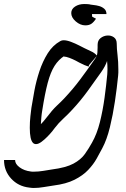

<svg xmlns="http://www.w3.org/2000/svg" viewBox="-107 -719 625 954"><path d="M-32 76Q-32 96 -9.5 112.5Q13 129 45 133Q48 134 52.5 134Q57 134 61 134Q84 134 108 130Q132 126 151 123Q221 114 258 94Q295 74 314.5 46.5Q334 19 350 -10Q375 -54 389.5 -112.5Q404 -171 412.5 -233.5Q421 -296 426 -350Q426 -355 426.5 -361.5Q427 -368 427 -375Q427 -385 426.5 -395.5Q426 -406 425 -416Q417 -391 396 -361Q363 -314 328 -266Q293 -218 253 -175Q231 -151 207.5 -129.5Q184 -108 165 -83Q164 -81 154 -68.5Q144 -56 129.5 -41Q115 -26 99.5 -14.5Q84 -3 72 -3Q63 -3 57 -9Q41 -25 41 -84Q41 -113 44 -141Q47 -169 49 -183Q55 -221 64 -269Q73 -317 89 -365.5Q105 -414 130 -454Q155 -494 193 -515Q200 -519 209 -519Q225 -519 246 -511Q267 -503 285.5 -493.5Q304 -484 312 -480Q325 -473 344.5 -464.5Q364 -456 374 -443Q378 -453 378 -483V-496Q378 -518 392.5 -529.5Q407 -541 425.5 -542.5Q444 -544 458.5 -534Q473 -524 473 -502Q473 -477 477 -445Q481 -413 481 -375Q481 -367 481 -358Q481 -349 480 -343Q474 -282 464 -215Q454 -148 439 -86.5Q424 -25 401 18Q389 41 373 69.5Q357 98 331 125.5Q305 153 263.5 174Q222 195 158 203Q136 206 110.5 210.5Q85 215 61 215Q55 215 50 214.5Q45 214 38 213Q-16 207 -51.5 168.5Q-87 130 -87 76ZM219 -445Q219 -445 219 -445ZM103 -171Q100 -154 98.5 -136.5Q97 -119 96 -102Q110 -116 122 -132Q153 -173 175 -193.5Q197 -214 213 -231Q257 -278 290.5 -323Q324 -368 352 -408Q360 -420 365 -426.5Q370 -433 373 -440L334 -394Q340 -387 328 -390Q316 -393 287 -408Q284 -410 269.5 -417.5Q255 -425 238 -431.5Q221 -438 209 -438H210Q214 -442 214 -442Q184 -423 164 -391.5Q144 -360 130 -307Q116 -254 103 -171ZM370 -626Q358 -608 346.5 -600.5Q335 -593 317 -593Q292 -593 269.5 -612.5Q247 -632 247 -654Q247 -674 266 -686.5Q285 -699 312 -699Q319 -699 328 -698.5Q337 -698 344 -696Q347 -695 359 -694Q371 -693 385.5 -689Q400 -685 411 -675.5Q422 -666 422 -649H350Q350 -644 350.5 -641Q351 -638 351 -636Z"/></svg>

Font: Syne
Style: Italic
Weight: 400
Italic angle: -9°
Designer: Lucas Descroix
Foundry: Bonjour Monde
Version: Version 2.000; ttfautohint (v1.8.3)